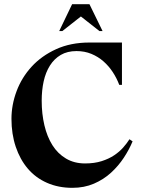

<svg xmlns="http://www.w3.org/2000/svg" viewBox="-20 -889 691 921"><path d="M326 -869H409L472 -740H457L368 -810L279 -740H264ZM552 -482Q540 -514 521 -543Q502 -572 476.5 -594.5Q451 -617 418.5 -630.5Q386 -644 347 -644Q303 -644 271.5 -625.5Q240 -607 219.5 -574.5Q199 -542 189.5 -499Q180 -456 180 -406Q180 -343 193 -288Q206 -233 231.5 -192.5Q257 -152 296.5 -128.5Q336 -105 388 -105Q433 -105 467.5 -116Q502 -127 527.5 -144Q553 -161 571 -181.5Q589 -202 601 -221L616 -211Q600 -172 574 -132.5Q548 -93 512.5 -60.5Q477 -28 430.5 -8Q384 12 327 12Q260 12 205.5 -12Q151 -36 113.5 -80Q76 -124 55.5 -185Q35 -246 35 -319Q35 -386 59.5 -451.5Q84 -517 131.5 -569Q179 -621 249 -653Q319 -685 409 -685H565V-482Z"/></svg>

Font: Bluu Next Cyrillic
Style: Bold
Weight: 700
Designer: Igor Stepanchenko
Foundry: Igor Stepanchenko
Version: Version 1.000